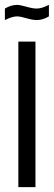

<svg xmlns="http://www.w3.org/2000/svg" viewBox="-35 -765 220 785"><path d="M40 -595H110V0H40ZM-15 -730Q10 -745 35 -745Q47 -745 73 -737.5Q99 -730 115 -730Q126 -730 138.5 -734Q151 -738 158 -742L165 -745V-698Q140 -683 115 -683Q99 -683 73 -690.5Q47 -698 35 -698Q24 -698 11.5 -694Q-1 -690 -8 -686L-15 -683Z"/></svg>

Font: Exetegue
Style: Regular
Weight: 400
Designer: Fábio Duarte Martins
Foundry: Fábio Duarte Martins
Version: Version 0.001